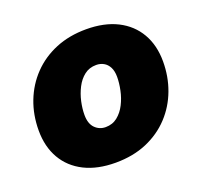

<svg xmlns="http://www.w3.org/2000/svg" viewBox="-101 -653 817 778"><g transform="rotate(-20 307.5 -264.5)"><path d="M272.5 10.7Q194.3 10.7 138.4 -17.3Q82.5 -45.4 52.7 -96.9Q22.9 -148.4 22.9 -218.3Q22.9 -285.6 45.4 -343.8Q67.9 -401.9 110.1 -445.8Q152.3 -489.7 211.4 -514.2Q270.5 -538.6 343.3 -538.6Q421.4 -538.6 477.1 -510.5Q532.7 -482.4 562.5 -430.9Q592.3 -379.4 592.3 -309.6Q592.3 -244.6 570.8 -186.8Q549.3 -128.9 507.8 -84.5Q466.3 -40 407 -14.6Q347.7 10.7 272.5 10.7ZM283.2 -138.7Q313 -138.7 334.5 -156Q356 -173.3 369.6 -200.2Q383.3 -227.1 389.6 -257.6Q396 -288.1 396 -314.5Q396 -339.4 387.5 -356Q378.9 -372.6 364.5 -380.6Q350.1 -388.7 332.5 -388.7Q302.2 -388.7 280.8 -371.8Q259.3 -355 245.6 -328.1Q231.9 -301.3 225.3 -271.2Q218.8 -241.2 218.8 -214.4Q218.8 -176.8 237.5 -157.7Q256.3 -138.7 283.2 -138.7Z"/></g></svg>

Font: Inter 24pt Black
Style: Italic
Weight: 900
Italic angle: -9.3988°
Designer: Rasmus Andersson
Foundry: rsms
Version: Version 4.001;git-66647c0bb